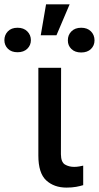

<svg xmlns="http://www.w3.org/2000/svg" viewBox="-104 -858 455 885"><path d="M72.8 -545.5H177.6L176.8 -147Q177.2 -110.4 195.5 -99.6Q213.8 -88.8 237.9 -88.8Q249.6 -88.8 261.5 -90.9Q273.4 -93 279.5 -94.5V-4.6Q266.3 -0.4 247 3.2Q227.6 6.7 202.4 6.7Q145.2 6.7 109 -26.6Q72.8 -60 72.8 -141ZM83.8 -695.3 108.3 -838.1H217L156.2 -695.3ZM-83.8 -672.9Q-83.8 -696.7 -67.8 -713.4Q-51.8 -730.1 -23.1 -730.1Q5.3 -730.1 21.8 -713.4Q38.4 -696.7 38.4 -672.9Q38.4 -649.5 21.8 -633.3Q5.3 -617.2 -23.1 -617.2Q-51.5 -617.2 -67.6 -633.3Q-83.8 -649.5 -83.8 -672.9ZM208.8 -671.9Q208.5 -696.4 225 -713.2Q241.5 -730.1 270.2 -730.1Q298.7 -730.1 315.2 -713.4Q331.7 -696.7 331.7 -671.9Q331.7 -648.1 315.2 -632.1Q298.7 -616.1 270.2 -616.1Q241.5 -616.1 225 -632.3Q208.5 -648.4 208.8 -671.9Z"/></svg>

Font: InterMG Medium
Style: Regular
Weight: 500
Designer: Rasmus Andersson
Foundry: rsms
Version: Version 3.019;December 26, 2023;FontCreator 15.0.0.2955 64-b